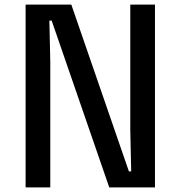

<svg xmlns="http://www.w3.org/2000/svg" viewBox="-20 -820 790 840"><path d="M92 0V-800H292L544 -70H554L550 -250V-800H658V0H458L206 -730H196L200 -550V0Z"/></svg>

Font: Martian Mono SemiExpanded
Style: Regular
Weight: 400
Width: 6
Monospace: yes
Designer: Roman Shamin
Foundry: Evil Martians
Version: Version 1.000